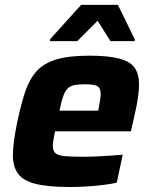

<svg xmlns="http://www.w3.org/2000/svg" viewBox="-20 -741 608 769"><path d="M259.7 8Q172.2 8 122.2 -4.7Q72.2 -17.4 52 -45.7Q31.7 -73.9 31.7 -117.9Q31.7 -145.3 36.3 -179.4Q41 -213.4 49.5 -254Q64.1 -323.3 80.8 -373.3Q97.5 -423.3 126.1 -455.4Q154.8 -487.4 204.9 -502.7Q255.1 -518 336.5 -518Q415.2 -518 458.8 -506.1Q502.3 -494.2 519.6 -469Q536.9 -443.9 536.9 -403.5Q536.9 -384.5 533.8 -359.7Q530.6 -335 525.2 -308.4Q519.8 -281.8 513.2 -254L504.2 -215H200.2Q197.5 -199.5 194.5 -183.8Q191.5 -168.1 191.5 -158.2Q191.5 -138.2 200.8 -128.6Q210.1 -119 236.7 -116Q263.4 -113.1 314.4 -113.1Q334.2 -113.1 360.8 -114.1Q387.5 -115.1 416.4 -117.2Q445.3 -119.3 471.5 -121.3L447.6 -9.2Q425.9 -4.3 394.3 -0.4Q362.8 3.6 327.6 5.8Q292.5 8 259.7 8ZM218.2 -297.7H373.2L375.7 -310.3Q379.2 -328.5 381.2 -341.2Q383.2 -354 383.2 -363.7Q383.2 -381.1 376.9 -389.5Q370.6 -398 356.6 -400.7Q342.7 -403.4 320.1 -403.4Q292.7 -403.4 276.1 -399.7Q259.5 -396 249.4 -385.1Q239.4 -374.2 232.3 -353.2Q225.3 -332.3 218.2 -297.7ZM180 -576.3 180.5 -583.8 305.1 -721.5H452.2L519.6 -583.8L519.2 -576.3H422.3L371 -657.9L289.5 -576.3Z"/></svg>

Font: Saira Thin
Style: Italic
Weight: 100
Italic angle: -12°
Designer: Hector Gatti with collaboration of the Omnibus-Type team
Foundry: Omnibus-Type
Version: Version 1.101